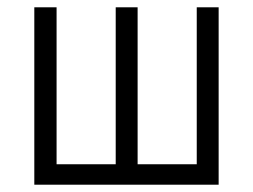

<svg xmlns="http://www.w3.org/2000/svg" viewBox="-20 -506 694 526"><path d="M74 0V-486H135V-56H297V-486H357V-56H519V-486H579V0Z"/></svg>

Font: Zen Kaku Gothic New
Style: Regular
Weight: 400
Designer: Yoshimichi Ohira
Foundry: Positype
Version: Version 1.001